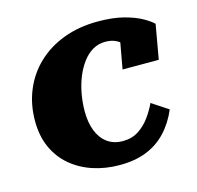

<svg xmlns="http://www.w3.org/2000/svg" viewBox="-84 -610 728 711"><g transform="rotate(-15 280.0 -254.5)"><path d="M325.4 -69.6Q360.4 -69.6 386.2 -86.6Q412 -103.6 430.3 -129.2Q448.6 -154.8 459.8 -179.6L522.8 -138.2Q502.6 -90.6 470.8 -56.5Q439 -22.4 394.8 -4.6Q350.6 13.2 291.6 13.2Q236.4 13.2 188.7 -2.7Q141 -18.6 105.2 -49Q69.4 -79.4 49.5 -123.8Q29.6 -168.2 29.6 -225.8Q29.6 -288.8 52.1 -343Q74.6 -397.2 116.7 -437.2Q158.8 -477.2 217.7 -499.4Q276.6 -521.6 348.8 -521.6Q407.4 -521.6 448.8 -510.6Q490.2 -499.6 516.3 -484.7Q542.4 -469.8 554.2 -457.8L531 -326H392.2L414.6 -450.2Q428.6 -449 436.2 -441.3Q443.8 -433.6 446.2 -423.6Q448.6 -413.6 445.9 -404.2Q443.2 -394.8 435.6 -389.2Q430.2 -404.4 419.9 -416.2Q409.6 -428 393.9 -434.9Q378.2 -441.8 355.6 -441.8Q330 -441.8 308.2 -429.1Q286.4 -416.4 269.4 -393.6Q252.4 -370.8 240.6 -341.7Q228.8 -312.6 222.7 -279.1Q216.6 -245.6 216.6 -211.8Q216.6 -169.8 229 -137.7Q241.4 -105.6 265.9 -87.6Q290.4 -69.6 325.4 -69.6Z"/></g></svg>

Font: Roboto Serif 20pt
Style: Italic
Weight: 400
Italic angle: -10°
Designer: Greg Gazdowicz
Foundry: Commercial Type
Version: Version 1.008